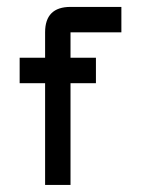

<svg xmlns="http://www.w3.org/2000/svg" viewBox="-20 -618 406 553"><path d="M329.6 -598.1V-524.9H183.1V-451.7H256.3V-378.4H183.1V-85.4H109.9V-378.4H36.6V-451.7H109.9V-524.9Q109.9 -598.1 183.1 -598.1Z"/></svg>

Font: BabelStone Khitan Seals
Style: Regular
Weight: 400
Designer: Andrew West
Foundry: BabelStone
Version: Version 1.004